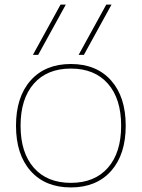

<svg xmlns="http://www.w3.org/2000/svg" viewBox="-20 -810 620 840"><path d="M50 -260Q50 -386 114 -458Q178 -530 290 -530Q402 -530 466 -458Q530 -386 530 -260Q530 -134 466 -62Q402 10 290 10Q178 10 114 -62Q50 -134 50 -260ZM290 -10Q394 -10 452 -76Q510 -142 510 -260Q510 -378 452 -444Q394 -510 290 -510Q186 -510 128 -444Q70 -378 70 -260Q70 -142 128 -76Q186 -10 290 -10ZM324 -570 445 -790H468L347 -570ZM245 -790H268L147 -570H124Z"/></svg>

Font: Enso Thin
Style: Regular
Weight: 100
Designer: Coji Morishita
Foundry: UNDERFOREST DESIGN
Version: Version 1.000